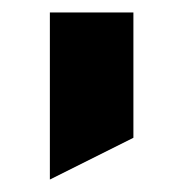

<svg xmlns="http://www.w3.org/2000/svg" viewBox="-20 -154 294 308"><path d="M194 67 60 134V-134H194Z"/></svg>

Font: Aneo
Style: Regular
Weight: 400
Designer: Anastasios Pappas
Foundry: Anastasios Pappas
Version: Version 1.000